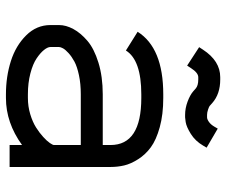

<svg xmlns="http://www.w3.org/2000/svg" viewBox="-77 -665 754 640"><g transform="rotate(90 300.0 -345.0)"><path d="M306.6 -61Q334.5 -61 360.6 -68.8Q386.7 -76.7 404.8 -88.1Q422.9 -99.6 436.5 -112.1Q450.2 -124.5 456.8 -134.3Q463.4 -144 463.4 -147.9V-237.3H294.4Q259.3 -237.3 230.7 -231.2Q202.1 -225.1 185.3 -216.1Q168.5 -207 157 -196.5Q145.5 -186 141.1 -178Q136.7 -169.9 136.7 -164.6V-136.2Q136.7 -127 146.5 -114.7Q156.2 -102.5 174.6 -90.1Q192.9 -77.6 224.6 -69.3Q256.3 -61 294.4 -61ZM63.5 -164.6Q63.5 -188 76.7 -212.4Q89.8 -236.8 116 -259.3Q142.1 -281.7 188.7 -296.1Q235.4 -310.5 294.4 -310.5H463.4V-336.4Q463.4 -439 306.6 -439H294.4Q180.2 -439 148.4 -387.7L85.9 -426.8Q139.6 -512.2 294.4 -512.2H306.6Q361.8 -512.2 404.1 -500.5Q446.3 -488.8 470.7 -470.9Q495.1 -453.1 510.7 -428.5Q526.4 -403.8 531.5 -381.8Q536.6 -359.9 536.6 -336.4V0H463.4V-41.5Q389.2 12.2 306.6 12.2H294.4Q235.4 12.2 183.8 -4.2Q132.3 -20.5 97.9 -55.2Q63.5 -89.8 63.5 -136.2ZM145.5 -644.5Q183.1 -702.1 237.3 -702.1H245.1Q293.5 -702.1 323.7 -675.3L333 -667Q335 -665 345 -661.6Q355 -658.2 362.8 -658.2H371.1Q377.4 -658.2 386.2 -664.3Q395 -670.4 401.9 -682.1L408.7 -693.8L472.2 -656.7L465.3 -645Q450.2 -619.1 426.5 -604.2Q402.8 -589.4 386.7 -586.9L371.1 -585H362.8Q340.8 -585 318.6 -593.3Q296.4 -601.6 284.2 -612.3L275.4 -620.1Q265.6 -628.9 245.1 -628.9H237.3Q222.7 -628.9 207 -604.5L198.7 -591.8L137.2 -631.8Z"/></g></svg>

Font: Anka/Coder
Style: Regular
Weight: 400
Monospace: yes
Version: Version 001.100